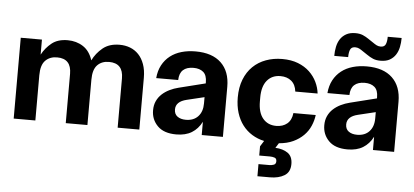

<svg xmlns="http://www.w3.org/2000/svg" viewBox="-58 -834 2552 1183"><g transform="rotate(5 1218.5 -242.5)"><path d="M43 -500H174V-407Q197 -450 234.5 -480Q272 -510 333 -510Q387 -510 428.5 -483Q470 -456 488 -399Q510 -444 550 -477Q590 -510 654 -510Q689 -510 719 -498.5Q749 -487 771.5 -463.5Q794 -440 807 -404Q820 -368 820 -320V0H686V-305Q686 -399 598 -399Q553 -399 526 -371Q499 -343 499 -280V0H365V-305Q365 -399 277 -399Q232 -399 204.5 -371Q177 -343 177 -280V0H43Z M1049 10Q972 10 933 -29.5Q894 -69 894 -126Q894 -158 905.5 -183Q917 -208 937 -226.5Q957 -245 983.5 -258Q1010 -271 1039 -278L1203 -319V-326Q1203 -370 1180.5 -389Q1158 -408 1120 -408Q1078 -408 1055.5 -387.5Q1033 -367 1032 -325H896Q900 -371 918.5 -405.5Q937 -440 967 -463.5Q997 -487 1037 -498.5Q1077 -510 1124 -510Q1227 -510 1282 -457.5Q1337 -405 1337 -310V0H1206V-82Q1183 -37 1144.5 -13.5Q1106 10 1049 10ZM1028 -143Q1028 -114 1048 -99.5Q1068 -85 1100 -85Q1148 -85 1175.5 -114.5Q1203 -144 1203 -195V-234L1095 -208Q1028 -192 1028 -143Z M1407 -250Q1407 -313 1426 -361.5Q1445 -410 1479 -443Q1513 -476 1559.5 -493Q1606 -510 1660 -510Q1716 -510 1758 -493.5Q1800 -477 1829 -449.5Q1858 -422 1874.5 -387.5Q1891 -353 1895 -317H1757Q1752 -360 1725.5 -382Q1699 -404 1658 -404Q1606 -404 1575.5 -367.5Q1545 -331 1545 -262V-238Q1545 -169 1575.5 -132.5Q1606 -96 1658 -96Q1699 -96 1725.5 -118Q1752 -140 1757 -184H1895Q1891 -150 1876.5 -116.5Q1862 -83 1835.5 -56.5Q1809 -30 1771.5 -12.5Q1734 5 1684 9L1665 39Q1712 41 1742 62Q1772 83 1772 130Q1772 180 1736.5 201.5Q1701 223 1647 223H1570V148H1636Q1652 148 1665 143Q1678 138 1678 121Q1678 104 1665 99.5Q1652 95 1636 95H1570V38L1592 3Q1551 -6 1517 -27Q1483 -48 1458.5 -80Q1434 -112 1420.5 -155Q1407 -198 1407 -250Z M2108 10Q2031 10 1992 -29.5Q1953 -69 1953 -126Q1953 -158 1964.5 -183Q1976 -208 1996 -226.5Q2016 -245 2042.5 -258Q2069 -271 2098 -278L2262 -319V-326Q2262 -370 2239.5 -389Q2217 -408 2179 -408Q2137 -408 2114.5 -387.5Q2092 -367 2091 -325H1955Q1959 -371 1977.5 -405.5Q1996 -440 2026 -463.5Q2056 -487 2096 -498.5Q2136 -510 2183 -510Q2286 -510 2341 -457.5Q2396 -405 2396 -310V0H2265V-82Q2242 -37 2203.5 -13.5Q2165 10 2108 10ZM1977 -557Q1977 -586 1982.5 -613Q1988 -640 2001.5 -661Q2015 -682 2038 -695Q2061 -708 2095 -708Q2122 -708 2141 -700Q2160 -692 2180 -678L2207 -660Q2221 -650 2232 -644.5Q2243 -639 2257 -639Q2280 -639 2287.5 -656.5Q2295 -674 2295 -703H2381Q2381 -674 2375.5 -647Q2370 -620 2356.5 -599Q2343 -578 2320.5 -565Q2298 -552 2263 -552Q2236 -552 2217 -560Q2198 -568 2178 -582L2151 -600Q2137 -610 2126 -615.5Q2115 -621 2101 -621Q2078 -621 2070.5 -603.5Q2063 -586 2063 -557ZM2087 -143Q2087 -114 2107 -99.5Q2127 -85 2159 -85Q2207 -85 2234.5 -114.5Q2262 -144 2262 -195V-234L2154 -208Q2087 -192 2087 -143Z"/></g></svg>

Font: CyStack Display
Style: Bold
Weight: 700
Designer: Weizhong Zhang
Foundry: 本地遙控
Version: Version 1.000;Glyphs 3.1.2 (3151)